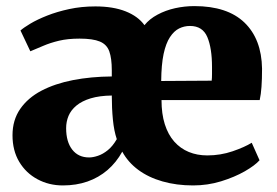

<svg xmlns="http://www.w3.org/2000/svg" viewBox="-20 -582 886 614"><path d="M181 11Q136.5 11 99.8 -8.8Q63 -28.5 41.5 -64.5Q20 -100.5 20 -149.5Q20 -198 44.5 -233.5Q69 -269 112.2 -291.8Q155.5 -314.5 213.2 -325.8Q271 -337 337.5 -337.5V-357Q337.5 -395.5 329.5 -417.8Q321.5 -440 299.2 -449.2Q277 -458.5 234.5 -458.5Q197 -458.5 168.8 -451.8Q140.5 -445 118.5 -435.5Q96.5 -426 77 -418L45.5 -484.5Q55.5 -493.5 77.2 -506.5Q99 -519.5 130.5 -532Q162 -544.5 201.2 -553Q240.5 -561.5 285 -561.5Q341.5 -561.5 381.5 -545.8Q421.5 -530 442 -501.5Q458 -521.5 483.8 -535.2Q509.5 -549 540 -555.8Q570.5 -562.5 601.5 -562.5Q707 -562.5 761.8 -509.8Q816.5 -457 818 -362.5Q818 -328.5 816.2 -304.2Q814.5 -280 810.5 -262H496.5Q496.5 -218 507 -184.8Q517.5 -151.5 537.2 -129.2Q557 -107 583.8 -96Q610.5 -85 643 -85Q685 -85 723.8 -98.2Q762.5 -111.5 785 -125.5L810 -69.5Q795.5 -53 762.8 -34.2Q730 -15.5 687 -2.2Q644 11 597.5 11Q544.5 11 499.8 -1.8Q455 -14.5 422.2 -38.8Q389.5 -63 371 -97Q352 -62.5 323.8 -38.2Q295.5 -14 259.8 -1.5Q224 11 181 11ZM495.5 -323 657 -324Q658 -332.5 658 -345.5Q658 -358.5 658 -367.5Q658 -428 643 -463.5Q628 -499 587.5 -499Q569 -499 552.8 -491Q536.5 -483 523.5 -463.2Q510.5 -443.5 503.2 -409.5Q496 -375.5 495.5 -323ZM265 -78.5Q277.5 -78.5 293.2 -83.8Q309 -89 324.8 -101.8Q340.5 -114.5 353.5 -137Q344.5 -163.5 341 -199.8Q337.5 -236 337.5 -276.5Q298 -276 270 -267.5Q242 -259 224.5 -244.5Q207 -230 199.2 -211.5Q191.5 -193 191.5 -172Q191.5 -128.5 211 -103.5Q230.5 -78.5 265 -78.5Z"/></svg>

Font: Merriweather 36pt Black
Style: Regular
Weight: 900
Version: Version 2.100